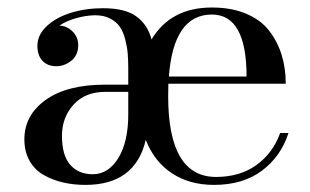

<svg xmlns="http://www.w3.org/2000/svg" viewBox="-20 -490 838 519"><path d="M81.1 -366.2Q81.1 -396 106.7 -419.7Q132.3 -443.4 172.4 -455.6Q212.4 -467.8 258.3 -467.8Q318.8 -467.8 349.1 -445.3Q379.4 -422.9 389.6 -383.3Q441.4 -469.7 552.7 -469.7Q605.5 -469.7 645 -453.1Q684.6 -436.5 707.3 -407.2Q730 -377.9 741.2 -342Q752.4 -306.2 752.4 -263.7H435.1Q434.6 -252.4 434.6 -230Q434.6 -11.7 564 -11.7Q628.4 -11.7 673.1 -43.9Q717.8 -76.2 737.3 -130.4H759.8Q739.3 -66.9 688 -28.6Q636.7 9.8 558.6 9.8Q492.2 9.8 444.6 -21.7Q397 -53.2 374 -111.8Q345.7 9.8 210.9 9.8Q179.2 9.8 151.4 3.4Q123.5 -2.9 99.1 -16.4Q74.7 -29.8 60.3 -54.7Q45.9 -79.6 45.9 -113.3Q45.9 -178.7 103.5 -220Q161.1 -261.2 264.6 -261.2H326.7V-304.7Q326.7 -328.1 325.2 -345.7Q323.7 -363.3 318.4 -383.8Q313 -404.3 304 -417.5Q294.9 -430.7 278.1 -439.7Q261.2 -448.7 238.3 -448.7Q214.4 -448.7 187.5 -441.4Q160.6 -434.1 140.6 -420.9Q161.1 -419.9 176.3 -404.8Q191.4 -389.6 191.4 -368.2Q191.4 -340.8 172.9 -325.9Q154.3 -311 132.3 -311Q108.9 -311 95 -325.4Q81.1 -339.8 81.1 -366.2ZM646.5 -283.2Q646.5 -450.7 552.7 -450.7Q449.2 -450.7 436.5 -283.2ZM230.5 -19Q272.9 -19 299.8 -62.7Q326.7 -106.4 326.7 -180.7V-241.7H264.6Q210 -241.7 178.7 -207Q147.5 -172.4 147.5 -123Q147.5 -69.8 169.9 -44.4Q192.4 -19 230.5 -19Z"/></svg>

Font: Bodoni* 11pt
Style: Regular
Weight: 400
Version: Version 2.3